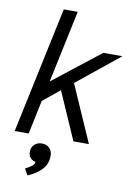

<svg xmlns="http://www.w3.org/2000/svg" viewBox="-103 -796 757 1096"><g transform="rotate(10 275.5 -247.5)"><path d="M20 0 175.3 -732.4H256.3L167.5 -313L440.9 -527.3H551.3L305.7 -328.6L450.2 0H360.4L239.7 -275.4L142.1 -195.8L101.1 0ZM135.3 236.8 115.2 200.2 125.5 194.8Q147.9 183.1 157.2 174.3Q166.5 165.5 167.5 152.8Q147 148.9 136.2 135Q125.5 121.1 125.5 102.5Q125.5 74.2 143.1 58.6Q160.6 43 186 43Q211.9 43 229.5 59.3Q247.1 75.7 246.6 106.9Q246.1 148.9 220.2 179Q194.3 209 156.2 227.1Z"/></g></svg>

Font: Schibsted Grotesk
Style: Italic
Weight: 400
Italic angle: -12°
Designer: Bakken & Baeck AS, Henrik Kongsvoll
Foundry: Schibsted ASA
Version: Version 1.100; ttfautohint (v1.8.4.7-5d5b);gftools[0.9.25]